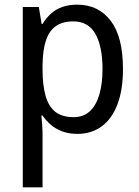

<svg xmlns="http://www.w3.org/2000/svg" viewBox="-20 -566 599 826"><path d="M312 -546Q403 -546 456 -477Q509 -408 509 -269Q509 -179 485 -116.5Q461 -54 417 -22Q373 10 313 10Q277 10 248.5 -0.5Q220 -11 199 -29Q178 -47 163 -69H158Q160 -51 161.5 -28Q163 -5 163 13V240H78V-536H147L159 -463H163Q179 -489 199.5 -507.5Q220 -526 248 -536Q276 -546 312 -546ZM295 -474Q249 -474 220 -453.5Q191 -433 177.5 -391.5Q164 -350 163 -286V-268Q163 -200 176 -154Q189 -108 218 -85Q247 -62 297 -62Q339 -62 366.5 -87.5Q394 -113 407.5 -159.5Q421 -206 421 -269Q421 -366 390.5 -420Q360 -474 295 -474Z"/></svg>

Font: Noto Sans Arabic SemiCondensed
Style: Regular
Weight: 400
Width: 4
Designer: Monotype Design Team, Nadine Chahine, Nizar Qandah and Khaled Hosny
Foundry: Monotype Imaging Inc.
Version: Version 2.012